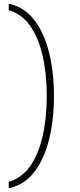

<svg xmlns="http://www.w3.org/2000/svg" viewBox="-20 -770 421 1010"><path d="M26 186Q93 168 137.5 105.5Q182 43 204 -53Q226 -149 226 -265Q226 -381 204 -477Q182 -573 137.5 -635.5Q93 -698 26 -716V-750Q108 -733 160.5 -664.5Q213 -596 238.5 -492Q264 -388 264 -265Q264 -142 238.5 -38Q213 66 160.5 134.5Q108 203 26 220Z"/></svg>

Font: Georama Extended ExtraLight
Style: Regular
Weight: 200
Width: 7
Designer: Jean-Baptiste Levee
Foundry: Production Type
Version: Version 1.000